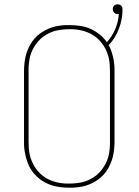

<svg xmlns="http://www.w3.org/2000/svg" viewBox="-20 -859 640 887"><path d="M300 8Q284 8 267.5 6.5Q251 5 235 1.5Q219 -2 204 -8.5Q189 -15 175.5 -23.5Q162 -32 150 -43.5Q138 -55 128.5 -68Q119 -81 112.5 -96Q106 -111 101.5 -126.5Q97 -142 94 -160.5Q91 -179 91 -191V-530Q91 -546 92.5 -562.5Q94 -579 97.5 -595Q101 -611 107 -626Q113 -641 121 -655Q129 -669 140 -681.5Q151 -694 164 -703.5Q177 -713 191.5 -720.5Q206 -728 221.5 -733Q237 -738 256 -740.5Q275 -743 286 -743H300Q325 -743 350 -739.5Q375 -736 397.5 -726Q420 -716 440 -700Q460 -684 474 -664Q498 -691 512.5 -725Q527 -759 529 -795Q527 -794 525.5 -794Q524 -794 523 -794Q514 -794 507.5 -800.5Q501 -807 501 -816Q501 -821 502.5 -825.5Q504 -830 507 -833Q510 -836 514.5 -837.5Q519 -839 524 -839Q528 -839 532.5 -837.5Q537 -836 540.5 -832.5Q544 -829 545 -824.5Q546 -820 546 -815Q546 -770 529.5 -726.5Q513 -683 482 -650Q487 -642 490.5 -633.5Q494 -625 496.5 -616.5Q499 -608 501.5 -599Q504 -590 505.5 -579Q507 -568 508 -559.5Q509 -551 509 -545V-205Q509 -189 507.5 -172.5Q506 -156 502.5 -140Q499 -124 493 -109Q487 -94 479 -80Q471 -66 460 -53.5Q449 -41 436 -31.5Q423 -22 408.5 -14.5Q394 -7 378.5 -2Q363 3 344 5.5Q325 8 314 8ZM287 -11H300Q315 -11 329.5 -12.5Q344 -14 358.5 -17Q373 -20 386.5 -26Q400 -32 412.5 -40Q425 -48 435.5 -58.5Q446 -69 454.5 -81Q463 -93 469.5 -106Q476 -119 480 -133.5Q484 -148 486 -165Q488 -182 488 -192V-530Q488 -545 487 -559.5Q486 -574 483 -588.5Q480 -603 474.5 -617Q469 -631 461.5 -643.5Q454 -656 444 -667.5Q434 -679 422.5 -688Q411 -697 398 -703.5Q385 -710 371 -714.5Q357 -719 340 -721.5Q323 -724 313 -724H300Q285 -724 270.5 -722.5Q256 -721 241.5 -718Q227 -715 213.5 -709Q200 -703 187.5 -695Q175 -687 164.5 -676.5Q154 -666 145.5 -654Q137 -642 130.5 -629Q124 -616 120 -601.5Q116 -587 114 -570Q112 -553 112 -543V-205Q112 -190 113 -175.5Q114 -161 117 -146.5Q120 -132 125.5 -118Q131 -104 138.5 -91.5Q146 -79 156 -67.5Q166 -56 177.5 -47Q189 -38 202 -31.5Q215 -25 229 -20.5Q243 -16 260 -13.5Q277 -11 287 -11Z"/></svg>

Font: Iosevka Aile Thin
Style: Regular
Weight: 100
Designer: Belleve Invis
Foundry: Belleve Invis
Version: Version 31.1.0; ttfautohint (v1.8.4)